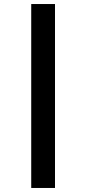

<svg xmlns="http://www.w3.org/2000/svg" viewBox="-20 -829 428 953"><path d="M253 104H135V-809H253Z"/></svg>

Font: Trujillo Medium
Style: Regular
Weight: 500
Designer: Fira Sans original fonts by bBox Type GmbH, Carrois Corporate GbR, & Edenspiekermann AG / Changes by Cristiano Sobral
Foundry: Fira Sans original fonts by bBox Type GmbH, Carrois Corporate GbR, & Edenspiekermann AG / Changes by Cristiano Sobral
Version: Version 4.301;October 17, 2021;FontCreator 14.0.0.2814 64-bi